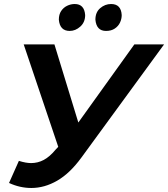

<svg xmlns="http://www.w3.org/2000/svg" viewBox="-20 -921 837 956"><path d="M74 -120Q109 -109 135 -109Q168 -109 197.5 -124.5Q227 -140 256 -175L270 -190L98 -700H251L370 -311L649 -700H797L385 -136Q328 -58 265 -21.5Q202 15 136 15Q79 15 25 -10ZM327 -767Q278 -767 273 -823Q273 -849 284.5 -866.2Q296 -883.5 314.2 -892.2Q332.5 -901 352 -901Q400 -901 404 -846Q404 -810.5 380 -788.8Q356 -767 327 -767ZM508 -767Q460 -767 455 -823Q455 -860 479 -880.5Q503 -901 533 -901Q583 -901 586 -846Q586 -826.5 577.5 -808.5Q569 -790.5 551.5 -778.8Q534 -767 508 -767Z"/></svg>

Font: Argentum Sans Medium
Style: Italic
Weight: 500
Italic angle: -11°
Designer: Julieta Ulanovsky (font), Cristiano Sobral (main changes and remaster)
Foundry: Julieta Ulanovsky (font), Cristiano Sobral (main changes and remaster)
Version: Version 2.007;June 15, 2022;FontCreator 14.0.0.2814 64-bit; 